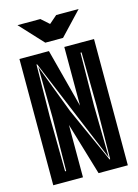

<svg xmlns="http://www.w3.org/2000/svg" viewBox="-114 -805 626 868"><g transform="rotate(-15 199.5 -370.5)"><path d="M25 0V-591H163L235 -316V-591H374V0H237L164 -245V0ZM93 -47H98L101 -300L98 -534L185 -305L301 -47H304L307 -300L304 -547H299L296 -300L300 -57L199 -299L96 -547H93L90 -300ZM157 -632 56 -741H163L200 -708L237 -740H342L240 -632Z"/></g></svg>

Font: Alumni Sans Inline One
Style: Regular
Weight: 400
Designer: Robert E. Leuschke
Foundry: Robert E. Leuschke
Version: Version 1.100; ttfautohint (v1.8.3)